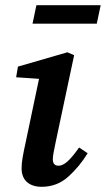

<svg xmlns="http://www.w3.org/2000/svg" viewBox="-20 -704 407 738"><path d="M63 -57Q63 -76 67 -99Q71 -122 77 -149L130 -401L42 -407L49 -448L239 -503L265 -492L193 -153Q189 -133 186 -117.5Q183 -102 183 -92Q183 -67 205 -67Q221 -67 239.5 -83.5Q258 -100 284 -137L317 -115Q285 -63 242 -24.5Q199 14 140 14Q104 14 83.5 -4.5Q63 -23 63 -57ZM105 -613 120 -684H367L352 -613Z"/></svg>

Font: Source Serif 4 SmText Semibold
Style: Italic
Weight: 600
Italic angle: -12°
Designer: Frank Grießhammer
Foundry: Adobe
Version: Version 4.005;hotconv 1.1.0;makeotfexe 2.6.0